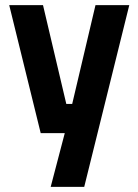

<svg xmlns="http://www.w3.org/2000/svg" viewBox="-20 -520 540 750"><path d="M139 0H233L178 210H309L485 -500H353L262 -114H239L148 -500H16Z"/></svg>

Font: Sunflower
Style: Bold
Weight: 700
Designer: JIKJI
Foundry: JIKJI
Version: Version 1.00